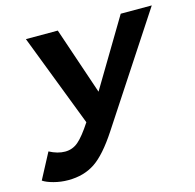

<svg xmlns="http://www.w3.org/2000/svg" viewBox="-116 -761 886 872"><g transform="rotate(-15 327.0 -325.0)"><path d="M100.6 9.8Q65.4 9.8 32.5 1Q-0.5 -7.8 -17.1 -19.5L46.4 -139.6Q85 -119.1 120.1 -119.1Q155.3 -119.1 182.4 -142.3Q209.5 -165.5 247.1 -223.1L79.6 -658.7H229.5L336.4 -342.8L525.4 -658.7H671.4L341.3 -155.3Q279.3 -60.5 226.6 -25.4Q173.8 9.8 100.6 9.8Z"/></g></svg>

Font: Cousine
Style: Bold Italic
Weight: 700
Italic angle: -12°
Monospace: yes
Designer: Steve Matteson
Foundry: Ascender Corporation
Version: Version 1.20